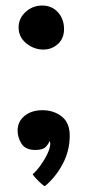

<svg xmlns="http://www.w3.org/2000/svg" viewBox="-20 -502 336 676"><path d="M128.5 -482.5Q162.5 -482.5 184 -458.8Q205.5 -435 205.5 -399.5Q205.5 -367 184 -347.2Q162.5 -327.5 132.5 -327.5Q99.5 -327.5 72.5 -349.5Q45.5 -371.5 45.5 -405.5Q45.5 -437.5 70.2 -460Q95 -482.5 128.5 -482.5ZM138 153.5Q132.5 152 117.2 137.2Q102 122.5 95 111.5Q107.5 101 121.8 81.5Q136 62 146.2 41Q156.5 20 157 5Q157 -1.5 154.5 -5.5Q150.5 6 140.2 16Q130 26 104.5 26Q69.5 26 55.8 4Q42 -18 42 -42.5Q42 -74 66.5 -94Q91 -114 129 -114Q169 -114 197.2 -92Q225.5 -70 225.5 -24Q225.5 29 200.5 75.8Q175.5 122.5 138 153.5Z"/></svg>

Font: Grandstander
Style: Regular
Weight: 400
Designer: Tyler Finck
Foundry: Etcetera Type Co
Version: Version 1.200; ttfautohint (v1.8.3)